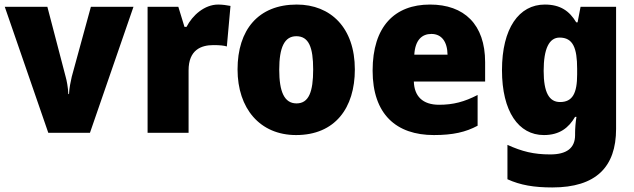

<svg xmlns="http://www.w3.org/2000/svg" viewBox="-20 -583 2785 843"><path d="M192 0H375L566 -553H379L295 -246C290 -224 284 -196 283 -170H280C279 -198 273 -230 268 -247L188 -553H1Z M938 -563C878 -563 825 -516 799 -465H790L763 -553H628V0H808V-274C808 -364 863 -385 917 -385C946 -385 963 -383 976 -379L992 -557C977 -560 956 -563 938 -563Z M1538 -278C1538 -461 1432 -563 1283 -563C1114 -563 1023 -452 1023 -278C1023 -107 1121 10 1280 10C1451 10 1538 -109 1538 -278ZM1206 -277C1206 -375 1229 -424 1281 -424C1336 -424 1355 -375 1355 -278C1355 -180 1336 -129 1282 -129C1228 -129 1206 -181 1206 -277Z M1868 -563C1713 -563 1616 -467 1616 -273C1616 -81 1720 10 1885 10C1969 10 2025 -3 2077 -31V-166C2019 -136 1970 -123 1908 -123C1835 -123 1799 -161 1797 -225H2110V-310C2110 -476 2018 -563 1868 -563ZM1874 -434C1919 -434 1944 -400 1945 -343H1799C1803 -408 1833 -434 1874 -434Z M2372 -563C2259 -563 2184 -459 2184 -275C2184 -93 2257 10 2368 10C2437 10 2477 -22 2505 -70H2511C2507 -46 2505 -18 2505 1V10C2505 68 2467 95 2396 95C2323 95 2272 82 2208 53V204C2265 230 2325 240 2405 240C2597 240 2685 150 2685 -17V-553H2529L2516 -485H2510C2480 -535 2440 -563 2372 -563ZM2437 -418C2496 -418 2514 -372 2514 -281V-256C2514 -174 2494 -135 2439 -135C2391 -135 2367 -177 2367 -272C2367 -369 2391 -418 2437 -418Z"/></svg>

Font: Noto Sans Thai Looped SemiCondensed Black
Style: Regular
Weight: 900
Width: 4
Designer: Sasikarn Vongin, Ben Mitchell
Foundry: The Fontpad Ltd
Version: Version 1.001